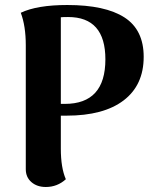

<svg xmlns="http://www.w3.org/2000/svg" viewBox="-20 -732 626 767"><path d="M249 -712Q400 -712 477 -662.5Q554 -613 554 -505Q554 -392 474 -331Q394 -270 246 -270H223V-138Q223 -62 243 -16Q209 15 163 15Q128 15 105.5 -4.5Q83 -24 83 -56V-551Q83 -628 63 -681Q128 -712 249 -712ZM239 -317Q401 -317 401 -495Q401 -664 252 -664Q231 -664 223 -663V-317Z"/></svg>

Font: Arima Koshi Bold
Style: Regular
Weight: 700
Designer: Joana Correia and Natanael Gama
Foundry: NDISCOVER
Version: Version 1.019;PS 001.019;hotconv 1.0.88;makeotf.lib2.5.64775